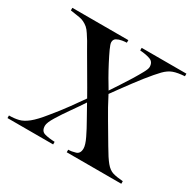

<svg xmlns="http://www.w3.org/2000/svg" viewBox="-121 -591 716 710"><g transform="rotate(30 237.5 -236.5)"><path d="M-8 0V-11Q15 -11 33 -15.5Q51 -20 71 -36Q91 -52 119 -87Q148 -122 171.5 -154.5Q195 -187 211 -210Q206 -219 191 -245Q176 -271 157.5 -302.5Q139 -334 124 -360Q109 -386 104 -395Q97 -406 89 -418.5Q81 -431 73 -438Q55 -453 35 -456Q15 -459 -4 -462V-473H235V-462Q228 -462 215.5 -460Q203 -458 193.5 -452.5Q184 -447 184 -435Q184 -427 193 -407.5Q202 -388 215 -363Q228 -338 241.5 -314.5Q255 -291 265 -275Q276 -292 291 -314.5Q306 -337 320 -360Q334 -383 343.5 -400.5Q353 -418 353 -426Q353 -447 336.5 -453.5Q320 -460 292 -462V-473H483V-462Q453 -460 435 -453.5Q417 -447 400 -429.5Q383 -412 355 -377Q344 -363 327 -340.5Q310 -318 294.5 -296.5Q279 -275 271 -264Q294 -219 318 -179Q342 -139 367 -96Q389 -58 403.5 -40.5Q418 -23 434 -18Q450 -13 478 -11V0H245V-11Q259 -11 275.5 -16Q292 -21 292 -43Q292 -58 279 -85Q266 -112 248.5 -142.5Q231 -173 218 -197Q203 -174 181 -143Q159 -112 142.5 -85Q126 -58 126 -45Q126 -22 143.5 -17Q161 -12 187 -11V0Z"/></g></svg>

Font: Mulat Addis
Style: Regular
Weight: 400
Designer: Fasil fikreab
Version: Version 1.001; ttfautohint (v1.8.3)